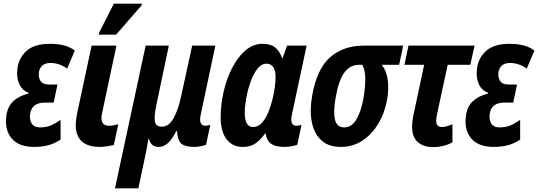

<svg xmlns="http://www.w3.org/2000/svg" viewBox="-20 -795 2948 1052"><path d="M168 10Q84 10 45 -35.5Q6 -81 14 -153Q19 -208 51.5 -239Q84 -270 135 -282L136 -287Q101 -300 85.5 -334.5Q70 -369 75 -413Q80 -474 123.5 -514.5Q167 -555 255 -555Q293 -555 327.5 -547Q362 -539 390 -518L348 -419Q305 -450 257 -450Q227 -450 211 -435Q195 -420 193 -396Q190 -371 202 -351.5Q214 -332 248 -332H295L274 -233H228Q188 -233 168 -216Q148 -199 145 -169Q141 -137 154.5 -117Q168 -97 199 -97Q233 -97 258 -107.5Q283 -118 312 -138V-30Q279 -8 243.5 1Q208 10 168 10Z M524 10Q459 9 427 -21.5Q395 -52 395 -109Q395 -135 402 -171L482 -545H618L541 -183Q536 -162 536 -149Q536 -106 577 -106Q601 -106 628 -115L604 -1Q586 4 565 7Q544 10 524 10ZM521 -605 524 -618 604 -775H758L756 -766L616 -605Z M610 237 778 -545H905L838 -226Q825 -167 828 -134Q831 -101 866 -101Q906 -101 931.5 -148Q957 -195 973 -270L1033 -545H1160L1080 -168Q1073 -136 1080 -121Q1087 -106 1103 -106Q1119 -106 1132 -111L1109 -2Q1102 2 1080.5 6Q1059 10 1047 10Q995 10 974 -7.5Q953 -25 950 -77H946Q922 -30 899 -10Q876 10 851 10Q828 10 815 -1Q802 -12 796 -34H793Q790 -12 784 18.5Q778 49 772 77L738 237Z M1310 10Q1254 10 1221.5 -32Q1189 -74 1189 -153Q1189 -221 1205 -291.5Q1221 -362 1251.5 -422Q1282 -482 1324.5 -518.5Q1367 -555 1420 -555Q1462 -555 1487 -535.5Q1512 -516 1526 -476H1528L1553 -545H1660L1580 -170Q1576 -154 1576 -141Q1576 -106 1603 -106Q1619 -106 1632 -111L1609 -2Q1596 3 1576 6.5Q1556 10 1540 10Q1488 10 1464 -8.5Q1440 -27 1436 -63H1432Q1410 -32 1382 -11Q1354 10 1310 10ZM1366 -99Q1394 -99 1414.5 -121.5Q1435 -144 1449 -177.5Q1463 -211 1472 -247Q1482 -288 1486 -320Q1490 -352 1490 -376Q1490 -408 1477.5 -427Q1465 -446 1440 -446Q1412 -446 1390 -417.5Q1368 -389 1352.5 -345.5Q1337 -302 1329 -256.5Q1321 -211 1321 -178Q1321 -99 1366 -99Z M1847 10Q1781 10 1741.5 -25.5Q1702 -61 1689 -124Q1676 -187 1690 -269Q1716 -418 1789 -481.5Q1862 -545 1973 -545H2189L2167 -440H2072Q2098 -406 2104.5 -357.5Q2111 -309 2102 -254Q2089 -179 2054 -119.5Q2019 -60 1966.5 -25Q1914 10 1847 10ZM1867 -97Q1907 -97 1933 -141Q1959 -185 1972 -260Q1981 -312 1981.5 -361Q1982 -410 1965 -440H1948Q1898 -440 1866.5 -397Q1835 -354 1819 -260Q1805 -181 1815.5 -139Q1826 -97 1867 -97Z M2354 11Q2300 11 2269 -16.5Q2238 -44 2238 -101Q2238 -133 2248 -177L2304 -440H2196L2218 -545H2580L2557 -440H2433L2374 -167Q2370 -146 2370 -132Q2370 -99 2403 -99Q2415 -99 2429.5 -103.5Q2444 -108 2459 -114V-15Q2411 11 2354 11Z M2686 10Q2602 10 2563 -35.5Q2524 -81 2532 -153Q2537 -208 2569.5 -239Q2602 -270 2653 -282L2654 -287Q2619 -300 2603.5 -334.5Q2588 -369 2593 -413Q2598 -474 2641.5 -514.5Q2685 -555 2773 -555Q2811 -555 2845.5 -547Q2880 -539 2908 -518L2866 -419Q2823 -450 2775 -450Q2745 -450 2729 -435Q2713 -420 2711 -396Q2708 -371 2720 -351.5Q2732 -332 2766 -332H2813L2792 -233H2746Q2706 -233 2686 -216Q2666 -199 2663 -169Q2659 -137 2672.5 -117Q2686 -97 2717 -97Q2751 -97 2776 -107.5Q2801 -118 2830 -138V-30Q2797 -8 2761.5 1Q2726 10 2686 10Z"/></svg>

Font: Noto Sans Condensed
Style: Bold Italic
Weight: 700
Width: 3
Italic angle: -12°
Designer: Monotype Design Team
Foundry: Monotype Imaging Inc.
Version: Version 2.013; ttfautohint (v1.8.4.7-5d5b)